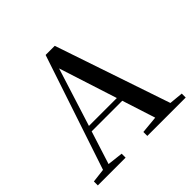

<svg xmlns="http://www.w3.org/2000/svg" viewBox="-182 -920 1100 1100"><g transform="rotate(-45 367.5 -370.0)"><path d="M330 -631 444 -277H218ZM414 0H725V-32L641 -40L404 -740H330L97 -42L13 -32V0H238V-32L143 -43L207 -244H455L520 -42L414 -32Z"/></g></svg>

Font: Noto Serif HK SemiBold
Style: Regular
Weight: 600
Designer: Ryoko NISHIZUKA 西塚涼子 (kana & ideographs); Frank Grießhammer (Latin, Greek & Cyrillic); Wenlong ZHANG 张文龙 (bopomofo); San
Foundry: Adobe
Version: Version 2.001;hotconv 1.1.0;makeotfexe 2.6.0